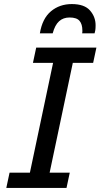

<svg xmlns="http://www.w3.org/2000/svg" viewBox="-20 -924 494 944"><path d="M11 0 27 -75H127L241 -615H142L158 -690H454L438 -615H338L224 -75H323L307 0ZM450 -800Q450 -784 448.5 -775Q447 -766 445 -760H384Q385 -766 385 -768.5Q385 -771 385 -774Q385 -805 371 -821.5Q357 -838 322 -838Q291 -838 270.5 -819.5Q250 -801 239 -760H176Q188 -833 230.5 -868.5Q273 -904 333 -904Q395 -904 422.5 -872.5Q450 -841 450 -800Z"/></svg>

Font: Radio Canada
Style: Italic
Weight: 400
Italic angle: -12°
Designer: Charles Daoud, Etienne Aubert Bonn, Alexandre Saumier Demers, Jacques Le Bailly
Foundry: Radio-Canada
Version: Version 2.104;gftools[0.9.28.dev5+ged2979d]